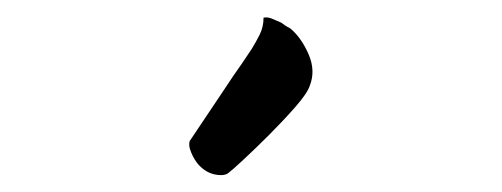

<svg xmlns="http://www.w3.org/2000/svg" viewBox="-20 -707 583 223"><path d="M339.8 -607.4Q336.9 -598.6 322.8 -582.5Q308.6 -566.4 292.5 -550.3Q276.4 -534.2 262.7 -521.5Q249 -508.8 246.1 -506.8Q241.2 -502 229.5 -504.4Q217.8 -506.8 209 -517.6Q206.1 -521.5 204.1 -525.4Q202.1 -529.3 200.7 -533.7Q199.2 -538.1 200.2 -543Q224.6 -579.1 238.8 -600.6Q252.9 -622.1 260.7 -632.8L272.5 -650.4Q277.3 -658.2 281.7 -667Q286.1 -675.8 286.1 -686.5Q291 -687.5 296.4 -685.1Q301.8 -682.6 306.6 -680.7Q311.5 -676.8 317.4 -673.8Q330.1 -663.1 338.4 -644Q346.7 -625 339.8 -607.4Z"/></svg>

Font: BKP Parklife Text
Style: Regular
Weight: 400
Designer: Font Diner, Inc.; LA MECHKY PLUS GmbH
Foundry: Font Diner, Inc.; LA MECHKY PLUS GmbH
Version: Version 1.007